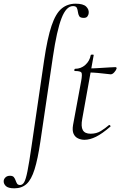

<svg xmlns="http://www.w3.org/2000/svg" viewBox="-108 -746 652 1041"><path d="M-30 275Q-64 275 -76.5 262.5Q-89 250 -88 235Q-87 224 -78 215.5Q-69 207 -54 207Q-39 207 -33 214.5Q-27 222 -23.5 232Q-20 242 -15.5 249.5Q-11 257 1 257Q14 257 23 242Q32 227 41 182Q50 137 63 47L131 -418Q149 -540 171.5 -606.5Q194 -673 226 -699.5Q258 -726 302 -726Q343 -726 359 -710.5Q375 -695 373 -675Q372 -665 366 -657Q360 -649 346 -649Q327 -649 321.5 -658.5Q316 -668 314.5 -681Q313 -694 308.5 -703.5Q304 -713 288 -713Q251 -713 225.5 -647Q200 -581 179 -439L111 21Q97 116 79.5 172Q62 228 36 251.5Q10 275 -30 275ZM350 12Q332 12 315.5 4.5Q299 -3 291 -20.5Q283 -38 288 -68L332 -306Q339 -344 333.5 -352.5Q328 -361 298 -361Q294 -361 295 -367Q296 -373 299 -373Q331 -373 354.5 -394Q378 -415 384 -447Q384 -450 392.5 -450Q401 -450 400 -447L338 -102Q330 -60 341 -40.5Q352 -21 383 -21Q415 -21 438.5 -35.5Q462 -50 483 -68Q485 -70 489 -66Q493 -62 491 -60Q446 -21 412.5 -4.5Q379 12 350 12ZM492 -343Q489 -343 469 -345.5Q449 -348 422.5 -350.5Q396 -353 372 -353L374 -375Q397 -375 428 -377Q459 -379 485 -380.5Q511 -382 517 -382Q521 -382 523 -380Q525 -378 524 -374Q522 -366 512 -354.5Q502 -343 492 -343Z"/></svg>

Font: Cormorant Garamond Light
Style: Italic
Weight: 300
Italic angle: -10°
Designer: Christian Thalmann (Catharsis Fonts)
Foundry: Catharsis Fonts
Version: Version 4.001